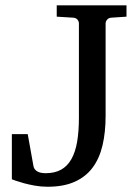

<svg xmlns="http://www.w3.org/2000/svg" viewBox="-20 -691 525 727"><path d="M400.9 -624Q390.6 -623 385.3 -616.2Q379.9 -609.4 379.9 -602.1V-252.9Q379.9 -190.4 368.2 -140.6Q356.4 -90.8 330.6 -56.2Q304.7 -21.5 262.7 -2.7Q220.7 16.1 160.2 16.1Q135.7 16.1 112.3 12Q88.9 7.8 70.3 2.7Q51.8 -2.4 39.3 -6.8Q26.9 -11.2 24.9 -12.2V-183.1H85L106.9 -61Q108.4 -53.7 113 -48.6Q117.7 -43.5 124 -40.5Q130.4 -37.6 137.9 -36.4Q145.5 -35.2 152.8 -35.2Q187 -35.2 210.9 -48.3Q234.9 -61.5 250 -87.9Q265.1 -114.3 272 -153.8Q278.8 -193.4 278.8 -246.1V-602.1Q278.8 -609.4 273.7 -616.2Q268.6 -623 257.8 -624L194.8 -627.9V-670.9H459V-627.9Z"/></svg>

Font: BabelStone Ogham
Style: Regular
Weight: 400
Designer: Andrew West
Foundry: BabelStone
Version: Version 2.02 March 14, 2022